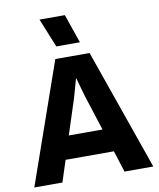

<svg xmlns="http://www.w3.org/2000/svg" viewBox="-95 -958 855 1032"><g transform="rotate(-10 332.5 -442.0)"><path d="M7.8 0 238.8 -660.2H425.8L657.2 0H500L462.9 -117.2H199.2L161.1 0ZM191.9 -883.8H330.1L384.8 -726.1H255.9ZM238.8 -243.2H422.9L360.8 -436L332 -538.1H330.1L301.8 -437Z"/></g></svg>

Font: Human Sans
Style: Bold
Weight: 700
Designer: Tim Radville
Foundry: Continuum
Version: Version 1.000;FEAKit 1.0